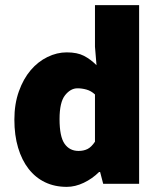

<svg xmlns="http://www.w3.org/2000/svg" viewBox="-20 -716 620 748"><path d="M240 12Q193 12 155.5 -6Q118 -24 91.5 -58Q65 -92 50.5 -140.5Q36 -189 36 -250Q36 -311 53.5 -360Q71 -409 99.5 -442.5Q128 -476 165 -494Q202 -512 240 -512Q281 -512 307 -498.5Q333 -485 356 -462L350 -534V-696H522V0H382L370 -46H366Q340 -20 306.5 -4Q273 12 240 12ZM286 -128Q306 -128 321 -135.5Q336 -143 350 -164V-348Q335 -362 317 -367Q299 -372 282 -372Q255 -372 233.5 -345Q212 -318 212 -252Q212 -184 231.5 -156Q251 -128 286 -128Z"/></svg>

Font: TypoPRO Source Sans Pro
Style: Regular
Weight: 900
Designer: Paul D. Hunt
Foundry: Adobe Systems Incorporated
Version: Version 2.020;PS 2.000;hotconv 1.0.86;makeotf.lib2.5.63406